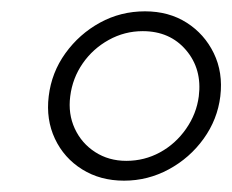

<svg xmlns="http://www.w3.org/2000/svg" viewBox="-20 -737 410 339"><path d="M66 -567Q71 -609 95.5 -643Q120 -677 156.5 -697Q193 -717 236 -717Q278 -717 309.5 -697Q341 -677 357.5 -643Q374 -609 369 -567Q364 -526 339.5 -492Q315 -458 278 -438Q241 -418 199 -418Q157 -418 125 -438Q93 -458 77 -492Q61 -526 66 -567ZM104 -567Q100 -536 112 -510Q124 -484 148 -468.5Q172 -453 203 -453Q235 -453 262.5 -468Q290 -483 308.5 -509.5Q327 -536 331 -567Q337 -615 308.5 -648.5Q280 -682 232 -682Q200 -682 172 -666.5Q144 -651 126 -625Q108 -599 104 -567Z"/></svg>

Font: Aleo Light
Style: Italic
Weight: 300
Italic angle: -7°
Designer: Alessio Laiso
Foundry: Alessio Laiso
Version: Version 2.001;gftools[0.9.29]